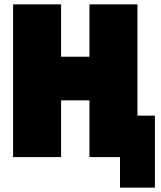

<svg xmlns="http://www.w3.org/2000/svg" viewBox="-20 -720 740 880"><path d="M40 0V-700H260V-460H390V-700H610V-190H690V140H530V0H390V-260H260V0Z"/></svg>

Font: Tektur Black
Style: Regular
Weight: 900
Designer: Adam Jagosz
Foundry: Adam Jagosz
Version: Version 1.005;gftools[0.9.30]